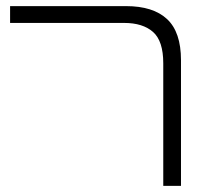

<svg xmlns="http://www.w3.org/2000/svg" viewBox="-20 -608 695 628"><path d="M514 0V-401Q514 -474 480.5 -503.5Q447 -533 386 -533H13V-588H392Q481 -588 526.5 -545.5Q572 -503 572 -411V0Z"/></svg>

Font: Noto Sans Hebrew Light
Style: Regular
Weight: 300
Designer: Monotype Design Team
Foundry: Monotype Imaging Inc.
Version: Version 2.003